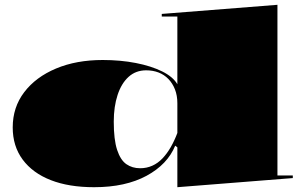

<svg xmlns="http://www.w3.org/2000/svg" viewBox="-20 -765 1262 800"><path d="M1136 -745V-34H1200V-23L719 15V-151L710 -158Q694 -119 664 -87.5Q634 -56 590.5 -32.5Q547 -9 492.5 3Q438 15 372 15Q267 15 191.5 -14.5Q116 -44 74.5 -100Q33 -156 33 -234Q33 -318 81 -381Q129 -444 213.5 -479.5Q298 -515 408 -515Q482 -515 546 -502.5Q610 -490 655.5 -467.5Q701 -445 719 -414V-696H654V-707ZM589 -472Q546 -472 516 -445Q486 -418 470 -369.5Q454 -321 454 -258Q454 -183 468 -140.5Q482 -98 506.5 -81Q531 -64 564 -64Q591 -64 614.5 -74.5Q638 -85 657 -105Q676 -125 691.5 -152Q707 -179 719 -211V-335Q719 -367 709 -392.5Q699 -418 681.5 -436Q664 -454 640.5 -463Q617 -472 589 -472Z"/></svg>

Font: Kalnia Expanded SemiBold
Style: Regular
Weight: 600
Width: 7
Designer: Frida Medrano
Foundry: Frida Medrano
Version: Version 1.105